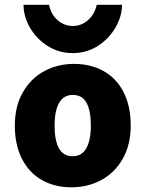

<svg xmlns="http://www.w3.org/2000/svg" viewBox="-20 -777 613 809"><path d="M291.5 -507.8Q362.3 -507.8 416.5 -477.5Q470.7 -447.3 500.7 -388.7Q530.8 -330.1 530.8 -248Q530.8 -167 497.1 -107.9Q463.4 -48.8 406.5 -18.3Q349.6 12.2 281.7 12.2Q210.9 12.2 157 -18.1Q103 -48.3 72.8 -107.2Q42.5 -166 42.5 -248Q42.5 -329.1 76.2 -387.9Q109.9 -446.8 166.5 -477.3Q223.1 -507.8 291.5 -507.8ZM286.6 -118.7Q324.7 -118.7 343.8 -152.6Q362.8 -186.5 362.8 -248Q362.8 -310.5 344.7 -343.8Q326.7 -377 286.6 -377Q248 -377 229 -343.3Q210 -309.6 210 -248Q210 -185.5 228.3 -152.1Q246.6 -118.7 286.6 -118.7ZM286.6 -553.2Q228 -553.2 180.4 -583.5Q132.8 -613.8 106 -661.1Q79.1 -708.5 79.1 -756.8H186.5Q194.8 -716.3 222.9 -691.9Q251 -667.5 286.6 -667.5Q322.8 -667.5 350.6 -691.9Q378.4 -716.3 387.7 -756.8H494.1Q494.1 -709 467 -661.6Q439.9 -614.3 392.6 -583.7Q345.2 -553.2 286.6 -553.2Z"/></svg>

Font: Lesson One Extra
Style: Regular
Weight: 800
Designer: But Ko, Victor Gaultney, Annie Olsen, Julie Remington, Don Collingsworth, Eric Hays, Becca Hirsbrunner
Version: Version 1.100